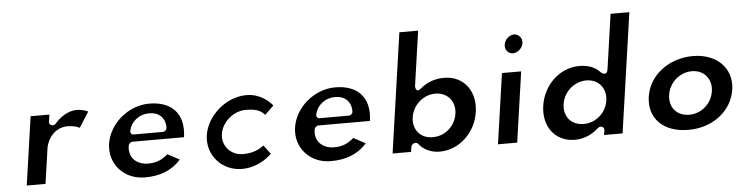

<svg xmlns="http://www.w3.org/2000/svg" viewBox="-48 -1070 5021 1294"><g transform="rotate(-5 2462.0 -422.5)"><path d="M88.6 -25H215.6L250.9 -270C253.3 -286.6 285 -399 399.5 -399C435 -399 461.4 -390 478.5 -381.3L544.9 -485.6C529.5 -493.1 502.1 -503 468.5 -503C384.9 -503 324.2 -429.1 321.1 -425.2C316.2 -419.2 307.3 -414 298.7 -414H296.7C285.9 -414 273.1 -423.9 275.3 -439L282.3 -488H155.3Z M1173 -257C1196 -422.1 1103.4 -503 958.5 -503C816.5 -503 685.4 -391.4 665.9 -256C646.5 -121.7 745.4 -10 887.4 -10C986.5 -10 1068.4 -38.5 1131.3 -109.3L1051.2 -152.5C1005.9 -113.7 968.6 -101 913.6 -101C861.1 -101 782.4 -134.4 796.4 -232C798 -242.7 809.9 -257 825 -257ZM837 -305C820.4 -305 813.2 -318.7 815.8 -331.6C828.3 -391.7 881.7 -438 954.1 -438C1017 -438 1060.5 -399.5 1060.8 -333.7C1060.9 -310.8 1041.7 -305 1032 -305Z M1791.2 -417.5C1767 -448.3 1707.7 -503 1615.5 -503C1477.2 -503 1345.7 -386.7 1326.9 -256C1308.1 -125.4 1406.1 -10 1544.4 -10C1643.2 -10 1713.4 -62.2 1745.7 -95.3L1701.1 -155C1669.2 -130.8 1629.9 -109 1558.7 -109C1477.2 -109 1417.4 -176.3 1428.9 -256C1440.3 -335.5 1519.5 -404 1601.2 -404C1666.4 -404 1699.8 -394.3 1731.8 -359.6Z M2431 -257C2454 -422.1 2361.4 -503 2216.5 -503C2074.5 -503 1943.4 -391.4 1923.9 -256C1904.5 -121.7 2003.4 -10 2145.4 -10C2244.5 -10 2326.4 -38.5 2389.3 -109.3L2309.2 -152.5C2263.9 -113.7 2226.6 -101 2171.6 -101C2119.1 -101 2040.4 -134.4 2054.4 -232C2056 -242.7 2067.9 -257 2083 -257ZM2095 -305C2078.4 -305 2071.2 -318.7 2073.8 -331.6C2086.3 -391.7 2139.7 -438 2212.1 -438C2275 -438 2318.5 -399.5 2318.8 -333.7C2318.9 -310.8 2299.7 -305 2290 -305Z M3146.9 -256C3166.8 -394.4 3087.1 -503 2952.5 -503C2889.1 -503 2836 -482.3 2793.7 -446.1C2753.3 -411.5 2753.9 -464 2753.9 -464L2807.3 -835H2680.3L2563.6 -25H2688.6L2693.4 -58C2694.9 -68.7 2706.8 -83 2722 -83H2724C2730.3 -83 2737.3 -80.1 2741.3 -74.8C2769.4 -37.8 2818.9 -10 2881.4 -10C3016.2 -10 3127 -117.7 3146.9 -256ZM3008.9 -256C2996.9 -173.1 2928.3 -111 2843 -111C2760.6 -111 2707.9 -172.8 2719.9 -256C2732.1 -340.6 2805.5 -402 2884.9 -402C2965.2 -402 3021.1 -340.7 3008.9 -256Z M3380.4 -690C3375.4 -654.9 3399.3 -627 3430.4 -627C3462 -627 3495.5 -655.7 3500.4 -690C3505.4 -724.3 3480.1 -753 3448.5 -753C3417.4 -753 3385.5 -725.1 3380.4 -690ZM3276.6 -25H3406.6L3475.2 -501H3345.2Z M3602.9 -256C3583 -117.7 3662.7 -10 3797.4 -10C3860 -10 3917.5 -37.8 3956.2 -74.8C3961.2 -79.5 3968.8 -83 3976 -83H3978C3988.7 -83 4001.5 -73.1 3999.4 -58L3994.6 -25H4119.6L4236.3 -835H4109.3L4055.9 -464C4048.7 -414.5 4010.8 -446.1 4010.8 -446.1C3979 -482.3 3931.8 -503 3868.5 -503C3733.8 -503 3622.8 -394.4 3602.9 -256ZM3740.9 -256C3753.1 -340.7 3826.7 -402 3906.9 -402C3986.3 -402 4042.1 -340.6 4029.9 -256C4017.9 -172.8 3947.4 -111 3865 -111C3779.7 -111 3728.9 -173.1 3740.9 -256Z M4316.9 -256C4296.4 -113.6 4391 -10 4565.4 -10C4731.8 -10 4861.4 -113.9 4881.9 -256C4902.6 -399.6 4796 -503 4636.5 -503C4473.8 -503 4337.6 -399.5 4316.9 -256ZM4454.9 -256C4467.1 -340.7 4540.7 -402 4620.9 -402C4700.3 -402 4756.1 -340.6 4743.9 -256C4731.9 -172.8 4661.4 -111 4579 -111C4493.7 -111 4442.9 -173.1 4454.9 -256Z"/></g></svg>

Font: Hussar Ekologiczny
Style: Regular
Weight: 400
Foundry: Cannot Into Space Fonts
Version: Version 0.97